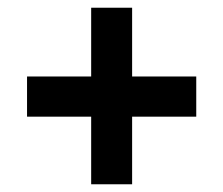

<svg xmlns="http://www.w3.org/2000/svg" viewBox="-20 -573 578 497"><path d="M216 -271V-96H322V-271H488V-375H322V-553H216V-375H50V-271Z"/></svg>

Font: Noto Sans Gurmukhi SemiCondensed
Style: Bold
Weight: 700
Width: 4
Designer: Jelle Bosma - Monotype Design Team
Foundry: Monotype Imaging Inc.
Version: Version 2.004